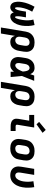

<svg xmlns="http://www.w3.org/2000/svg" viewBox="1585 -2400 1030 4240"><g transform="rotate(90 2100.0 -280.0)"><path d="M344 8Q327 8 311.5 3Q296 -2 285 -13Q274 -24 266.5 -38Q259 -52 255 -68Q245 -52 233.5 -38Q222 -24 207 -13Q192 -2 175 3Q158 8 141 8Q113 8 88.5 -4.5Q64 -17 49.5 -38Q35 -59 28 -85Q21 -111 19 -138.5Q17 -166 18.5 -194Q20 -222 25 -250Q37 -322 64 -392Q91 -462 129 -528L238 -476Q204 -419 181.5 -357.5Q159 -296 148 -234Q147 -227 146 -219.5Q145 -212 144 -204.5Q143 -197 142.5 -189.5Q142 -182 141.5 -174.5Q141 -167 141 -159.5Q141 -152 141 -145Q141 -138 141.5 -130.5Q142 -123 144 -116Q146 -109 149.5 -103Q153 -97 161 -97Q168 -97 174 -103Q180 -109 183.5 -116Q187 -123 190 -130Q193 -137 196 -144Q199 -151 201 -158Q203 -165 205 -172.5Q207 -180 209 -187Q211 -194 212.5 -201.5Q214 -209 215.5 -216.5Q217 -224 218.5 -231Q220 -238 221 -245.5Q222 -253 224 -260L236 -338H363L350 -260Q349 -253 347.5 -245.5Q346 -238 345 -231Q344 -224 343.5 -216.5Q343 -209 342 -202Q341 -195 340.5 -187.5Q340 -180 339.5 -173Q339 -166 339 -158.5Q339 -151 339 -144Q339 -137 340 -130Q341 -123 342.5 -116Q344 -109 347.5 -103Q351 -97 358 -97Q365 -97 371 -103.5Q377 -110 380.5 -117Q384 -124 387 -131Q390 -138 392.5 -145.5Q395 -153 397.5 -160.5Q400 -168 402 -175Q404 -182 406 -189.5Q408 -197 409.5 -204.5Q411 -212 412.5 -219.5Q414 -227 415.5 -234.5Q417 -242 418.5 -249.5Q420 -257 421 -264Q431 -325 429.5 -385.5Q428 -446 412 -502L533 -528Q550 -462 553.5 -392Q557 -322 546 -250Q541 -222 533.5 -194Q526 -166 515 -138.5Q504 -111 488 -85Q472 -59 450 -38Q428 -17 400 -4.5Q372 8 344 8Z M587 215 678 -334Q683 -361 692.5 -387.5Q702 -414 719 -437.5Q736 -461 759 -479.5Q782 -498 808.5 -509Q835 -520 862.5 -524Q890 -528 917 -528Q949 -528 980.5 -522.5Q1012 -517 1039 -502.5Q1066 -488 1085.5 -464.5Q1105 -441 1115 -412Q1125 -383 1125 -350.5Q1125 -318 1120 -286L1103 -186Q1099 -162 1092 -138Q1085 -114 1072.5 -91.5Q1060 -69 1042.5 -49.5Q1025 -30 1003 -17Q981 -4 956 2Q931 8 907 8Q883 8 859.5 2Q836 -4 818.5 -18Q801 -32 789.5 -52.5Q778 -73 772 -95L720 215ZM870 -102Q889 -102 908 -109.5Q927 -117 941 -132Q955 -147 962.5 -166Q970 -185 973 -204L990 -304Q993 -325 992 -345.5Q991 -366 982 -383Q973 -400 955 -409Q937 -418 916 -418Q897 -418 877 -411Q857 -404 842 -389Q827 -374 819.5 -355Q812 -336 808 -316L794 -231Q792 -216 791 -200.5Q790 -185 792 -170.5Q794 -156 800 -143Q806 -130 816.5 -120.5Q827 -111 841 -106.5Q855 -102 870 -102Z M1422 8Q1391 8 1361.5 1.5Q1332 -5 1308.5 -21Q1285 -37 1269 -61Q1253 -85 1246 -113.5Q1239 -142 1239.5 -172.5Q1240 -203 1246 -234L1262 -334Q1266 -360 1274.5 -385Q1283 -410 1298 -433.5Q1313 -457 1333.5 -475.5Q1354 -494 1378.5 -506.5Q1403 -519 1429.5 -523.5Q1456 -528 1481 -528Q1505 -528 1527 -521.5Q1549 -515 1566.5 -502Q1584 -489 1596.5 -471Q1609 -453 1618 -433Q1625 -454 1632.5 -476Q1640 -498 1648 -520H1765Q1738 -453 1712.5 -385Q1687 -317 1658 -250Q1665 -188 1670 -125Q1675 -62 1681 0H1564Q1564 -18 1563.5 -36.5Q1563 -55 1563 -74Q1550 -57 1534.5 -41.5Q1519 -26 1500.5 -14.5Q1482 -3 1462 2.5Q1442 8 1422 8ZM1422 -102Q1439 -102 1456.5 -111.5Q1474 -121 1487.5 -135Q1501 -149 1511 -165.5Q1521 -182 1529.5 -199Q1538 -216 1545.5 -233Q1553 -250 1560 -268Q1559 -283 1557 -299Q1555 -315 1552 -330.5Q1549 -346 1544.5 -360.5Q1540 -375 1532 -388Q1524 -401 1510.5 -409.5Q1497 -418 1481 -418Q1464 -418 1446.5 -408.5Q1429 -399 1418 -384Q1407 -369 1401 -351.5Q1395 -334 1392 -316L1376 -216Q1374 -204 1372.5 -192Q1371 -180 1372 -168Q1373 -156 1375.5 -144.5Q1378 -133 1383.5 -123.5Q1389 -114 1399 -108Q1409 -102 1422 -102Z M1787 215 1878 -334Q1883 -361 1892.5 -387.5Q1902 -414 1919 -437.5Q1936 -461 1959 -479.5Q1982 -498 2008.5 -509Q2035 -520 2062.5 -524Q2090 -528 2117 -528Q2149 -528 2180.5 -522.5Q2212 -517 2239 -502.5Q2266 -488 2285.5 -464.5Q2305 -441 2315 -412Q2325 -383 2325 -350.5Q2325 -318 2320 -286L2303 -186Q2299 -162 2292 -138Q2285 -114 2272.5 -91.5Q2260 -69 2242.5 -49.5Q2225 -30 2203 -17Q2181 -4 2156 2Q2131 8 2107 8Q2083 8 2059.5 2Q2036 -4 2018.5 -18Q2001 -32 1989.5 -52.5Q1978 -73 1972 -95L1920 215ZM2070 -102Q2089 -102 2108 -109.5Q2127 -117 2141 -132Q2155 -147 2162.5 -166Q2170 -185 2173 -204L2190 -304Q2193 -325 2192 -345.5Q2191 -366 2182 -383Q2173 -400 2155 -409Q2137 -418 2116 -418Q2097 -418 2077 -411Q2057 -404 2042 -389Q2027 -374 2019.5 -355Q2012 -336 2008 -316L1994 -231Q1992 -216 1991 -200.5Q1990 -185 1992 -170.5Q1994 -156 2000 -143Q2006 -130 2016.5 -120.5Q2027 -111 2041 -106.5Q2055 -102 2070 -102Z M2769 0Q2745 0 2722 -3Q2699 -6 2678 -14.5Q2657 -23 2640 -37.5Q2623 -52 2613 -72.5Q2603 -93 2601.5 -116.5Q2600 -140 2604 -164L2645 -410H2518V-520H2796L2734 -146Q2733 -138 2734.5 -130.5Q2736 -123 2741.5 -118.5Q2747 -114 2754.5 -112Q2762 -110 2769 -110H2873V0ZM2725 -571 2672 -629 2849 -775 2913 -705Z M3257 8Q3225 8 3193.5 2.5Q3162 -3 3135 -17.5Q3108 -32 3088.5 -55.5Q3069 -79 3059 -108Q3049 -137 3048.5 -169Q3048 -201 3054 -234L3070 -334Q3075 -361 3085 -388Q3095 -415 3112.5 -439Q3130 -463 3154.5 -480.5Q3179 -498 3206 -509Q3233 -520 3261 -524Q3289 -528 3316 -528Q3349 -528 3380.5 -522.5Q3412 -517 3438.5 -502.5Q3465 -488 3485 -464.5Q3505 -441 3515 -412Q3525 -383 3525 -351Q3525 -319 3520 -286L3503 -186Q3499 -159 3489 -132Q3479 -105 3461 -81Q3443 -57 3419 -39.5Q3395 -22 3368 -11Q3341 0 3313 4Q3285 8 3257 8ZM3259 -102Q3279 -102 3299.5 -108.5Q3320 -115 3336 -130Q3352 -145 3361 -164.5Q3370 -184 3373 -204L3390 -304Q3393 -325 3392 -346Q3391 -367 3381.5 -384Q3372 -401 3354 -409.5Q3336 -418 3315 -418Q3295 -418 3274.5 -411.5Q3254 -405 3237.5 -390Q3221 -375 3212.5 -355.5Q3204 -336 3200 -316L3184 -216Q3180 -195 3181 -174Q3182 -153 3191.5 -136Q3201 -119 3219.5 -110.5Q3238 -102 3259 -102Z M3853 8Q3821 8 3790.5 1.5Q3760 -5 3735 -20Q3710 -35 3692 -58.5Q3674 -82 3665 -111Q3656 -140 3656 -171Q3656 -202 3662 -234L3709 -520H3842L3792 -216Q3789 -196 3789 -176.5Q3789 -157 3796 -140Q3803 -123 3818.5 -112.5Q3834 -102 3854 -102Q3873 -102 3892 -111Q3911 -120 3925 -135.5Q3939 -151 3949 -169Q3959 -187 3966 -205.5Q3973 -224 3978 -243Q3983 -262 3986 -281Q3995 -338 3993.5 -393.5Q3992 -449 3982 -503L4113 -521Q4123 -459 4125 -394.5Q4127 -330 4116 -265Q4111 -232 4101 -199Q4091 -166 4075 -135Q4059 -104 4036 -76Q4013 -48 3983 -28Q3953 -8 3919.5 0Q3886 8 3853 8Z"/></g></svg>

Font: Iosevka SS04 XBd Ex Obl
Style: Regular
Weight: 800
Width: 7
Italic angle: -9°
Monospace: yes
Designer: Belleve Invis
Foundry: Belleve Invis
Version: Version 19.0.0; ttfautohint (v1.8.4)